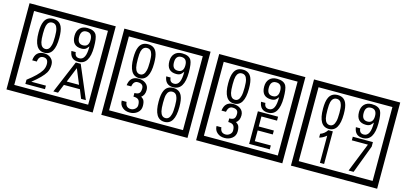

<svg xmlns="http://www.w3.org/2000/svg" viewBox="-82 -1564 4783 2259"><g transform="rotate(15 2310.0 -435.0)"><path d="M1103 90H53V-960H1103ZM1028 15V-885H128V15ZM497 -656Q497 -442 371 -442Q244 -442 244 -656Q244 -744 265 -789Q294 -855 371 -855Q448 -855 477 -789Q497 -745 497 -656ZM444 -656Q444 -723 435 -752Q420 -809 371 -809Q322 -809 306 -752Q298 -723 298 -656Q298 -587 306 -553Q322 -488 371 -488Q419 -488 435 -554Q444 -587 444 -656ZM919 -658Q919 -442 784 -442Q687 -442 674 -545H727Q731 -485 785 -485Q868 -485 865 -652Q844 -625 834 -617Q814 -602 780 -602Q663 -602 663 -728Q663 -786 695.5 -820.5Q728 -855 786 -855Q870 -855 898 -805Q919 -766 919 -658ZM858 -728Q858 -812 788 -812Q719 -812 719 -728Q719 -644 788 -644Q858 -644 858 -728ZM490 -30H251V-81Q372 -173 412 -238Q435 -276 435 -319Q435 -389 375 -389Q320 -389 313 -319H257Q265 -435 375 -435Q423 -435 456.5 -405Q490 -375 490 -327Q490 -271 466 -229Q428 -165 312 -73H490ZM988 -30H930L887 -136H692L649 -30H592L759 -427H819ZM864 -183 788 -366 714 -183Z M2258 90H1208V-960H2258ZM2183 15V-885H1283V15ZM1652 -656Q1652 -442 1526 -442Q1399 -442 1399 -656Q1399 -744 1420 -789Q1449 -855 1526 -855Q1603 -855 1632 -789Q1652 -745 1652 -656ZM1599 -656Q1599 -723 1590 -752Q1575 -809 1526 -809Q1477 -809 1461 -752Q1453 -723 1453 -656Q1453 -587 1461 -553Q1477 -488 1526 -488Q1574 -488 1590 -554Q1599 -587 1599 -656ZM2074 -658Q2074 -442 1939 -442Q1842 -442 1829 -545H1882Q1886 -485 1940 -485Q2023 -485 2020 -652Q1999 -625 1989 -617Q1969 -602 1935 -602Q1818 -602 1818 -728Q1818 -786 1850.5 -820.5Q1883 -855 1941 -855Q2025 -855 2053 -805Q2074 -766 2074 -658ZM2013 -728Q2013 -812 1943 -812Q1874 -812 1874 -728Q1874 -644 1943 -644Q2013 -644 2013 -728ZM1654 -136Q1654 -84 1615.5 -53Q1577 -22 1524 -22Q1469 -22 1435 -51Q1397 -82 1397 -134H1456Q1462 -65 1525 -65Q1553 -65 1576 -84.5Q1599 -104 1599 -132Q1599 -177 1581 -196Q1563 -215 1518 -215V-259Q1560 -259 1576.5 -276Q1593 -293 1593 -334Q1593 -392 1524 -392Q1473 -392 1461 -324H1406Q1419 -435 1523 -435Q1574 -435 1609 -409Q1648 -380 1648 -330Q1648 -265 1606 -238Q1630 -222 1638 -210Q1654 -185 1654 -136ZM2072 -236Q2072 -22 1946 -22Q1819 -22 1819 -236Q1819 -324 1840 -369Q1869 -435 1946 -435Q2023 -435 2052 -369Q2072 -325 2072 -236ZM2019 -236Q2019 -303 2010 -332Q1995 -389 1946 -389Q1897 -389 1881 -332Q1873 -303 1873 -236Q1873 -167 1881 -133Q1897 -68 1946 -68Q1994 -68 2010 -134Q2019 -167 2019 -236Z M3413 90H2363V-960H3413ZM3338 15V-885H2438V15ZM2807 -656Q2807 -442 2681 -442Q2554 -442 2554 -656Q2554 -744 2575 -789Q2604 -855 2681 -855Q2758 -855 2787 -789Q2807 -745 2807 -656ZM2754 -656Q2754 -723 2745 -752Q2730 -809 2681 -809Q2632 -809 2616 -752Q2608 -723 2608 -656Q2608 -587 2616 -553Q2632 -488 2681 -488Q2729 -488 2745 -554Q2754 -587 2754 -656ZM3229 -658Q3229 -442 3094 -442Q2997 -442 2984 -545H3037Q3041 -485 3095 -485Q3178 -485 3175 -652Q3154 -625 3144 -617Q3124 -602 3090 -602Q2973 -602 2973 -728Q2973 -786 3005.5 -820.5Q3038 -855 3096 -855Q3180 -855 3208 -805Q3229 -766 3229 -658ZM3168 -728Q3168 -812 3098 -812Q3029 -812 3029 -728Q3029 -644 3098 -644Q3168 -644 3168 -728ZM2809 -136Q2809 -84 2770.5 -53Q2732 -22 2679 -22Q2624 -22 2590 -51Q2552 -82 2552 -134H2611Q2617 -65 2680 -65Q2708 -65 2731 -84.5Q2754 -104 2754 -132Q2754 -177 2736 -196Q2718 -215 2673 -215V-259Q2715 -259 2731.5 -276Q2748 -293 2748 -334Q2748 -392 2679 -392Q2628 -392 2616 -324H2561Q2574 -435 2678 -435Q2729 -435 2764 -409Q2803 -380 2803 -330Q2803 -265 2761 -238Q2785 -222 2793 -210Q2809 -185 2809 -136ZM3228 -30H2977V-427H3223V-379H3033V-257H3217V-209H3033V-78H3228Z M4568 90H3518V-960H4568ZM4493 15V-885H3593V15ZM3962 -656Q3962 -442 3836 -442Q3709 -442 3709 -656Q3709 -744 3730 -789Q3759 -855 3836 -855Q3913 -855 3942 -789Q3962 -745 3962 -656ZM3909 -656Q3909 -723 3900 -752Q3885 -809 3836 -809Q3787 -809 3771 -752Q3763 -723 3763 -656Q3763 -587 3771 -553Q3787 -488 3836 -488Q3884 -488 3900 -554Q3909 -587 3909 -656ZM4384 -658Q4384 -442 4249 -442Q4152 -442 4139 -545H4192Q4196 -485 4250 -485Q4333 -485 4330 -652Q4309 -625 4299 -617Q4279 -602 4245 -602Q4128 -602 4128 -728Q4128 -786 4160.5 -820.5Q4193 -855 4251 -855Q4335 -855 4363 -805Q4384 -766 4384 -658ZM4323 -728Q4323 -812 4253 -812Q4184 -812 4184 -728Q4184 -644 4253 -644Q4323 -644 4323 -728ZM3890 -30H3839V-361Q3793 -323 3753 -315V-361Q3804 -378 3835 -427H3890ZM4378 -372 4249 -30H4188L4329 -383H4133V-427H4378Z"/></g></svg>

Font: Unicode BMP Fallback SIL
Style: Regular
Weight: 400
Foundry: NRSI, SIL International
Version: Version 5.1 Based on Unicode 5.1